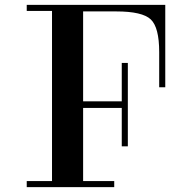

<svg xmlns="http://www.w3.org/2000/svg" viewBox="-20 -770 790 790"><path d="M322 -750V0H194V-750ZM266 -750V-725H90V-750ZM90 -25H450V0H90ZM495 -326H309V-353H495ZM481 -511H506V-168H481ZM660 -411H635V-556Q635 -657 600.5 -690Q566 -723 458 -723H308V-750H660Z"/></svg>

Font: Solide Mirage
Style: Etroit
Weight: 400
Designer: Jérémy Landes
Foundry: Velvetyne Type Foundry
Version: Version 1.1